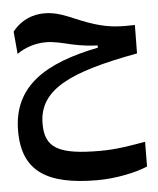

<svg xmlns="http://www.w3.org/2000/svg" viewBox="-53 -475 692 839"><g transform="rotate(-5 293.0 -55.5)"><path d="M340.8 317.9C423.3 317.9 511.7 298.8 561.5 277.3L562.5 168.9C502 179.2 438 191.4 364.3 191.4C180.2 191.4 123 157.2 123 52.2C123 -99.1 263.7 -164.1 561 -218.8L562.5 -343.3C492.2 -341.3 450.2 -343.8 388.7 -362.3C298.8 -389.2 250 -428.7 171.9 -428.7C124 -428.7 70.8 -410.6 32.2 -360.4L41 -262.2C75.2 -286.6 121.1 -302.2 167 -302.2C203.1 -302.2 233.9 -293.9 279.8 -283.2C328.1 -272.5 360.8 -270 392.6 -268.6V-258.8C160.6 -212.4 13.7 -124 13.7 74.7C13.7 251.5 121.1 317.9 340.8 317.9Z"/></g></svg>

Font: Cascadia Code PL SemiBold
Style: Regular
Weight: 600
Monospace: yes
Designer: Aaron Bell
Foundry: Saja Typeworks
Version: Version 2404.023